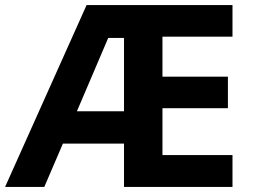

<svg xmlns="http://www.w3.org/2000/svg" viewBox="-20 -734 992 754"><path d="M893 0V-125H618V-309H875V-433H618V-590H893V-714H320L0 0H154L227 -170H467V0ZM282 -297 405 -585H467V-297Z"/></svg>

Font: Noto Sans Lisu
Style: Bold
Weight: 700
Designer: Monotype Design Team. David Williams.
Foundry: Monotype Imaging Inc.
Version: Version 2.102